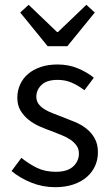

<svg xmlns="http://www.w3.org/2000/svg" viewBox="-20 -766 459 798"><path d="M209 12Q157 12 110 -7Q63 -26 28 -55L69 -110Q101 -84 134.5 -68Q168 -52 212 -52Q260 -52 284 -74Q308 -96 308 -128Q308 -147 298 -161Q288 -175 272.5 -185.5Q257 -196 237 -204Q217 -212 197 -220Q171 -229 145 -240.5Q119 -252 98.5 -268.5Q78 -285 65 -307Q52 -329 52 -360Q52 -389 63.5 -414.5Q75 -440 96.5 -458.5Q118 -477 149 -487.5Q180 -498 219 -498Q265 -498 303.5 -482Q342 -466 370 -443L331 -391Q306 -410 279 -422Q252 -434 220 -434Q174 -434 152.5 -413Q131 -392 131 -364Q131 -347 140 -334.5Q149 -322 164 -312.5Q179 -303 198.5 -295.5Q218 -288 239 -280Q265 -270 291.5 -259Q318 -248 339 -231.5Q360 -215 373.5 -191Q387 -167 387 -133Q387 -103 375.5 -77Q364 -51 341.5 -31Q319 -11 285.5 0.5Q252 12 209 12ZM178 -574 64 -714 99 -746 217 -633H221L339 -746L374 -714L260 -574Z"/></svg>

Font: Source Sans Pro
Style: Regular
Weight: 400
Designer: Paul D. Hunt
Foundry: Adobe Systems Incorporated
Version: Version 2.021;PS 2.000;hotconv 1.0.86;makeotf.lib2.5.63406